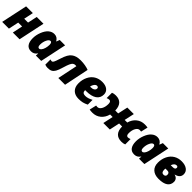

<svg xmlns="http://www.w3.org/2000/svg" viewBox="462 -2180 3808 3808"><g transform="rotate(45 2366.0 -276.5)"><path d="M317.9 -553.2 275.9 -353H383.8L426.8 -553.2H616.2L499 0H310.1L355 -214.8H246.1L200.2 0H11.2L128.9 -553.2Z M902.8 -142.1Q927.2 -142.1 949.5 -170.7Q971.7 -199.2 984.9 -247.1Q998 -294.9 998 -340.8Q998 -372.6 988.3 -391.8Q978.5 -411.1 958 -411.1Q920.9 -411.1 890.9 -349.4Q860.8 -287.6 860.8 -211.9Q860.8 -142.1 902.8 -142.1ZM1106 0H955.1L960 -60.1H956.1Q928.7 -22 897 -6.1Q865.2 9.8 825.2 9.8Q748 9.8 708 -44.7Q668 -99.1 668 -201.2Q668 -288.6 703.6 -379.4Q739.3 -470.2 793.7 -516.6Q848.1 -563 914.1 -563Q955.1 -563 986.3 -544.7Q1017.6 -526.4 1042 -484.9H1045.9L1071.8 -553.2H1223.1Z M1774.9 0H1585.9L1672.9 -418Q1659.7 -420.9 1646 -420.9Q1610.4 -420.9 1589.4 -402.6Q1568.4 -384.3 1549.1 -342Q1529.8 -299.8 1505.9 -217.8Q1476.6 -117.2 1450.7 -72.8Q1424.8 -28.3 1389.2 -9.3Q1353.5 9.8 1294.9 9.8Q1252.9 9.8 1215.8 -4.9V-151.9Q1233.9 -142.1 1254.9 -142.1Q1277.3 -142.1 1292.7 -167.2Q1308.1 -192.4 1338.9 -291Q1368.7 -385.3 1396 -432.6Q1423.3 -480 1458.5 -507.8Q1493.7 -535.6 1541.5 -549.3Q1589.4 -563 1654.8 -563Q1718.3 -563 1779.5 -552.2Q1840.8 -541.5 1882.8 -523.9Z M2160.6 9.8Q2057.1 9.8 1999.5 -48.1Q1941.9 -106 1941.9 -209Q1941.9 -312 1982.7 -394.8Q2023.4 -477.5 2094.5 -520.3Q2165.5 -563 2258.8 -563Q2351.6 -563 2404.8 -521Q2458 -479 2458 -409.2Q2458 -311 2381.6 -258.5Q2305.2 -206.1 2160.6 -206.1H2131.8V-198.2Q2131.8 -126 2211.9 -126Q2250.5 -126 2287.6 -137.5Q2324.7 -148.9 2372.1 -173.8V-40Q2317.4 -12.2 2270 -1.2Q2222.7 9.8 2160.6 9.8ZM2237.8 -435.1Q2208 -435.1 2182.1 -401.1Q2156.2 -367.2 2150.9 -324.2H2165Q2218.3 -324.2 2248.5 -344.5Q2278.8 -364.7 2278.8 -397.9Q2278.8 -413.6 2269 -424.3Q2259.3 -435.1 2237.8 -435.1Z M2544.9 -545.9Q2581.5 -563 2638.2 -563Q2736.3 -563 2787.4 -506.6Q2838.4 -450.2 2839.8 -342.8H2921.9L2967.8 -553.2H3149.9L3104 -342.8H3176.8Q3204.6 -444.8 3277.8 -503.9Q3351.1 -563 3452.1 -563Q3489.7 -563 3531.7 -556.2L3498 -409.2Q3473.1 -413.1 3460.9 -413.1Q3410.6 -413.1 3378.4 -355.7Q3346.2 -298.3 3346.2 -213.9Q3346.2 -142.1 3394 -142.1Q3418.5 -142.1 3455.1 -157.2V-6.8Q3418 9.8 3361.8 9.8Q3261.7 9.8 3210.9 -47.6Q3160.2 -105 3160.2 -214.8H3076.2L3029.8 0H2848.1L2894 -214.8H2824.2Q2795.9 -110.4 2722.9 -50.3Q2649.9 9.8 2547.9 9.8Q2511.2 9.8 2467.8 2.9L2502 -144Q2526.9 -140.1 2539.1 -140.1Q2588.9 -140.1 2621.3 -196.8Q2653.8 -253.4 2653.8 -338.9Q2653.8 -411.1 2606 -411.1Q2581.5 -411.1 2544.9 -396Z M3795.9 -142.1Q3820.3 -142.1 3842.5 -170.7Q3864.7 -199.2 3877.9 -247.1Q3891.1 -294.9 3891.1 -340.8Q3891.1 -372.6 3881.3 -391.8Q3871.6 -411.1 3851.1 -411.1Q3814 -411.1 3783.9 -349.4Q3753.9 -287.6 3753.9 -211.9Q3753.9 -142.1 3795.9 -142.1ZM3999 0H3848.1L3853 -60.1H3849.1Q3821.8 -22 3790 -6.1Q3758.3 9.8 3718.3 9.8Q3641.1 9.8 3601.1 -44.7Q3561 -99.1 3561 -201.2Q3561 -288.6 3596.7 -379.4Q3632.3 -470.2 3686.8 -516.6Q3741.2 -563 3807.1 -563Q3848.1 -563 3879.4 -544.7Q3910.6 -526.4 3935.1 -484.9H3939L3964.8 -553.2H4116.2Z M4484.9 -563Q4581.5 -563 4638.7 -521.2Q4695.8 -479.5 4695.8 -409.2Q4695.8 -360.8 4667.2 -328.4Q4638.7 -295.9 4573.7 -278.8V-274.9Q4616.7 -266.1 4640.9 -236.3Q4665 -206.5 4665 -166Q4665 -82 4600.8 -36.1Q4536.6 9.8 4403.8 9.8Q4293 9.8 4230.5 -48.1Q4168 -106 4168 -210.9Q4168 -312.5 4208.7 -394.5Q4249.5 -476.6 4321.3 -519.8Q4393.1 -563 4484.9 -563ZM4357.9 -231.9Q4356 -214.4 4356 -199.2Q4356 -118.2 4416 -118.2Q4440.9 -118.2 4457 -131.1Q4473.1 -144 4473.1 -171.9Q4473.1 -231.9 4413.1 -231.9ZM4440.9 -354Q4507.8 -354 4507.8 -399.9Q4507.8 -416.5 4498.3 -425.8Q4488.8 -435.1 4473.1 -435.1Q4445.3 -435.1 4423.6 -417Q4401.9 -398.9 4384.8 -354Z"/></g></svg>

Font: Open Sans Extrabold
Style: Italic
Weight: 800
Italic angle: -12°
Foundry: Ascender Corporation
Version: Version 1.10